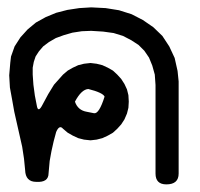

<svg xmlns="http://www.w3.org/2000/svg" viewBox="-20 -517 540 519"><path d="M175.8 -428.7 152.3 -421.9 130.9 -414.1 112.3 -403.3 96.7 -391.6 85 -377.9 76.2 -364.3 71.3 -349.6 68.4 -334V-315.4L70.3 -288.1L74.2 -258.8L80.1 -228.5Q84 -211.9 95.7 -235.4L110.4 -262.7L126 -288.1L150.4 -315.4L163.1 -326.2L176.8 -334L191.4 -340.8L207 -344.7L224.6 -346.7L241.2 -344.7L256.8 -340.8L271.5 -334L285.2 -326.2L296.9 -315.4L307.6 -303.7L316.4 -290L323.2 -275.4L327.1 -259.8L328.1 -242.2L327.1 -225.6L323.2 -210L316.4 -194.3L307.6 -180.7L296.9 -168.9L285.2 -158.2L271.5 -150.4L256.8 -143.6L241.2 -139.6L224.6 -137.7L207 -139.6L191.4 -143.6L176.8 -150.4L163.1 -158.2L150.4 -168.9Q140.6 -180.7 131.8 -160.2L125 -134.8L119.1 -108.4L114.3 -82L111.3 -48.8Q111.3 -23.4 78.1 -25.4Q48.8 -25.4 47.9 -57.6L44.9 -87.9L40 -120.1L18.6 -214.8L12.7 -248L6.8 -280.3L4.9 -313.5L7.8 -347.7L9.8 -364.3L19.5 -391.6L35.2 -416L54.7 -437.5L77.1 -456.1L103.5 -470.7L131.8 -482.4L162.1 -490.2L194.3 -495.1L226.6 -497.1L265.6 -495.1L301.8 -489.3L335.9 -478.5L366.2 -462.9L394.5 -443.4L418.9 -419.9L437.5 -391.6L452.1 -360.4L460 -325.2L462.9 -296.9V-47.9Q462.9 -18.6 429.7 -18.6Q400.4 -18.6 400.4 -47.9V-287.1L398.4 -315.4L391.6 -339.8L382.8 -361.3L370.1 -379.9L354.5 -395.5L335 -408.2L312.5 -419.9L287.1 -427.7L258.8 -431.6L226.6 -433.6L201.2 -432.6ZM182.6 -242.2Q190.4 -218.8 214.8 -214.8L234.4 -210.9Q248 -209 262.7 -255.9Q257.8 -266.6 218.8 -276.4Q200.2 -275.4 182.6 -242.2Z"/></svg>

Font: B2 Hana
Style: Regular
Weight: 500
Version: 2020-08-05; (max)